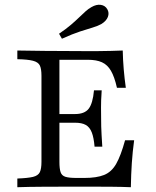

<svg xmlns="http://www.w3.org/2000/svg" viewBox="-20 -782 650 802"><path d="M52.4 0V-36.3Q96 -37.9 117.7 -43.1Q139.5 -48.4 146.4 -62.9Q153.2 -77.4 153.2 -105.6V-465.3Q153.2 -494.4 146.4 -508.5Q139.5 -522.6 117.7 -528.2Q96 -533.9 52.4 -534.7V-571Q96 -570.2 166.1 -569.4Q236.3 -568.5 329.8 -568.5Q359.7 -568.5 388.7 -568.5Q417.7 -568.5 444.4 -569.4Q471 -570.2 492.7 -571Q493.5 -531.5 496.8 -492.7Q500 -454 505.6 -415.3H468.5Q458.1 -461.3 443.5 -486.3Q429 -511.3 406 -521.8Q383.1 -532.3 346.8 -532.3H228.2V-105.6Q228.2 -77.4 233.1 -62.9Q237.9 -48.4 253.2 -43.5Q268.5 -38.7 299.2 -38.7H332.3Q383.9 -38.7 414.9 -51.2Q446 -63.7 465.3 -97.6Q484.7 -131.5 502.4 -196H540.3Q533.9 -149.2 530.6 -100.8Q527.4 -52.4 526.6 0Q490.3 -1.6 441.9 -2Q393.5 -2.4 329.8 -2.4Q236.3 -2.4 166.1 -2Q96 -1.6 52.4 0ZM202.4 -269.4V-305.6H339.5V-269.4ZM375 -169.4Q371.8 -207.3 363.3 -229Q354.8 -250.8 338.3 -260.1Q321.8 -269.4 293.5 -269.4V-305.6Q333.1 -305.6 350.4 -327.8Q367.7 -350 372.6 -404.8H404.8Q401.6 -357.3 402 -332.7Q402.4 -308.1 402.4 -287.1Q402.4 -269.4 402.8 -253.2Q403.2 -237.1 404.4 -216.9Q405.6 -196.8 407.3 -169.4ZM238.7 -620.2 226.6 -641.1Q256.5 -661.3 276.6 -678.6Q296.8 -696 311.3 -710.1Q325.8 -724.2 337.5 -734.7Q349.2 -745.2 362.1 -752.4Q383.1 -764.5 401.2 -761.7Q419.4 -758.9 428.2 -743.5Q437.1 -728.2 430.6 -711.3Q424.2 -694.4 403.2 -681.5Q388.7 -673.4 366.9 -666.9Q345.2 -660.5 314.1 -650.4Q283.1 -640.3 238.7 -620.2Z"/></svg>

Font: Playfair 9pt Light
Style: Regular
Weight: 300
Designer: Claus Eggers Sørensen
Foundry: Claus Eggers Sørensen
Version: Version 2.001;gftools[0.9.30]